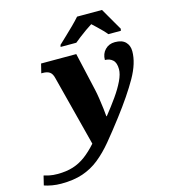

<svg xmlns="http://www.w3.org/2000/svg" viewBox="-314 -877 1084 1228"><g transform="rotate(-15 228.0 -263.0)"><path d="M-61 240Q-92 240 -121 235Q-150 230 -173 222L-158 160Q-146 164 -122.5 169Q-99 174 -68 174Q-10 174 34.5 160Q79 146 118 117Q157 88 196 44L76 -422Q69 -452 52.5 -463.5Q36 -475 7 -475H-3L12 -536H245L302 -285Q308 -259 313.5 -222.5Q319 -186 323 -152.5Q327 -119 328 -102H331Q372 -153 407 -202.5Q442 -252 463 -296Q484 -340 484 -372Q484 -415 463.5 -433.5Q443 -452 412 -452Q412 -493 437.5 -519.5Q463 -546 503 -546Q550 -546 573 -522.5Q596 -499 596 -461Q596 -383 543 -289.5Q490 -196 397 -74Q339 2 290.5 60.5Q242 119 192 159Q142 199 81.5 219.5Q21 240 -61 240ZM163 -619Q183 -638 209.5 -663Q236 -688 263.5 -715Q291 -742 312 -766H477Q488 -747 503.5 -720Q519 -693 535 -665.5Q551 -638 562 -619L559 -606H476Q468 -617 451.5 -634Q435 -651 417 -668Q399 -685 387 -696Q369 -685 345 -668Q321 -651 299 -634Q277 -617 264 -606H160Z"/></g></svg>

Font: Noto Serif Black
Style: Italic
Weight: 900
Italic angle: -12°
Designer: Monotype Design Team
Foundry: Monotype Imaging Inc.
Version: Version 2.013